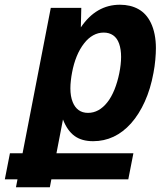

<svg xmlns="http://www.w3.org/2000/svg" viewBox="-76 -580 698 808"><path d="M-2.4 174.8H-55.7L-34.2 64.9H19L137.7 -546.9H266.1L264.2 -464.8Q328.6 -560.1 428.7 -560.1Q473.1 -560.1 506.3 -541.7Q539.6 -523.4 558.6 -484.4Q569.3 -462.4 574.7 -435.3Q580.1 -408.2 580.1 -377.4Q580.1 -356 577.6 -328.4Q575.2 -300.8 569.8 -272.9Q557.6 -206.1 533.4 -152.6Q509.3 -99.1 475.6 -61Q441.9 -23.4 401.9 -4.6Q361.8 14.2 315.9 14.2Q268.1 14.2 237.8 -7.8Q207.5 -29.8 189 -77.1L161.6 64.9H485.4L463.9 174.8H140.1L133.8 208H-8.8ZM294.4 -105Q340.8 -105 376 -149.9Q384.3 -160.2 391.8 -173.8Q399.4 -187.5 405.8 -203.1Q412.1 -218.8 417.2 -236.3Q422.4 -253.9 426 -272Q429.7 -290 431.6 -307.4Q433.6 -324.7 433.6 -340.3Q433.6 -372.6 425.3 -396.2Q417 -419.9 399.9 -431.6Q383.3 -442.9 360.4 -442.9Q336.9 -442.9 316.2 -431.4Q295.4 -419.9 278.3 -397.9Q259.8 -374.5 246.8 -342.8Q233.9 -311 227.1 -273.9Q224.1 -258.3 222.2 -241.2Q220.2 -224.1 220.2 -208.5Q220.2 -174.3 230 -150.4Q238.8 -128.4 254.9 -116.7Q271 -105 294.4 -105Z"/></svg>

Font: Hack
Style: Bold Italic
Weight: 700
Italic angle: -11°
Monospace: yes
Designer: Christopher Simpkins
Foundry: Christopher Simpkins
Version: Version 2.017; ttfautohint (v1.4.1) -l 4 -r 80 -G 350 -x 0 -